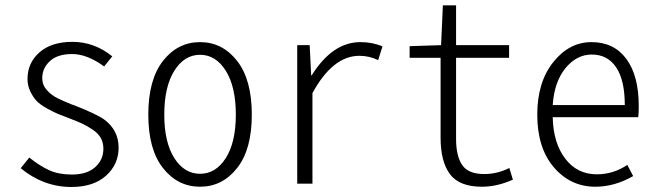

<svg xmlns="http://www.w3.org/2000/svg" viewBox="-20 -707 2530 739"><path d="M254.9 12.7Q147.5 12.7 59.6 -59.6L92.8 -100.6Q132.8 -68.4 169.4 -51.8Q206.1 -35.2 256.8 -35.2Q314.5 -35.2 346.2 -63.5Q377.9 -91.8 377.9 -134.8Q377.9 -158.2 367.7 -176.3Q357.4 -194.3 335.9 -208.5Q314.5 -222.7 297.9 -230.5Q281.2 -238.3 251 -250Q219.7 -261.7 203.1 -268.6Q186.5 -275.4 160.2 -290Q133.8 -304.7 120.6 -318.8Q107.4 -333 96.7 -355Q85.9 -377 85.9 -403.3Q85.9 -464.8 131.8 -505.4Q177.7 -545.9 258.8 -545.9Q342.8 -545.9 412.1 -490.2L380.9 -451.2Q315.4 -499 257.8 -499Q201.2 -499 171.9 -471.7Q142.6 -444.3 142.6 -406.2Q142.6 -379.9 160.2 -360.4Q177.7 -340.8 200.2 -329.6Q222.7 -318.4 256.8 -304.7Q262.7 -302.7 265.6 -301.8Q352.5 -267.6 380.9 -247.1Q436.5 -206.1 436.5 -138.7Q436.5 -74.2 388.2 -30.8Q339.8 12.7 254.9 12.7Z M550.8 -265.6Q550.8 -400.4 607.4 -472.7Q664.1 -544.9 750 -544.9Q835.9 -544.9 892.6 -472.7Q949.2 -400.4 949.2 -265.6Q949.2 -131.8 892.6 -60.1Q835.9 11.7 750 11.7Q664.1 11.7 607.4 -60.1Q550.8 -131.8 550.8 -265.6ZM887.7 -265.6Q887.7 -373 849.1 -434.6Q810.5 -496.1 750 -496.1Q689.5 -496.1 650.9 -434.6Q612.3 -373 612.3 -265.6Q612.3 -159.2 650.9 -98.6Q689.5 -38.1 750 -38.1Q810.5 -38.1 849.1 -98.6Q887.7 -159.2 887.7 -265.6Z M1124 0V-533.2H1171.9L1177.7 -417H1179.7Q1259.8 -544.9 1367.2 -544.9Q1414.1 -544.9 1452.1 -528.3L1435.5 -475.6Q1401.4 -492.2 1363.3 -492.2Q1260.7 -492.2 1182.6 -348.6V0Z M1835 11.7Q1748 11.7 1711.9 -36.6Q1675.8 -85 1675.8 -176.8V-484.4H1556.6V-529.3L1677.7 -533.2L1684.6 -686.5H1735.4V-533.2H1939.5V-484.4H1735.4V-172.9Q1735.4 -105.5 1759.3 -71.3Q1783.2 -37.1 1843.8 -37.1Q1894.5 -37.1 1940.4 -60.5L1954.1 -15.6Q1893.6 11.7 1835 11.7Z M2271.5 11.7Q2175.8 11.7 2111.8 -63Q2047.9 -137.7 2047.9 -265.6Q2047.9 -390.6 2109.4 -467.8Q2170.9 -544.9 2256.8 -544.9Q2342.8 -544.9 2390.6 -480.5Q2438.5 -416 2438.5 -298.8Q2438.5 -269.5 2436.5 -255.9H2107.4Q2109.4 -157.2 2155.3 -96.7Q2201.2 -36.1 2277.3 -36.1Q2340.8 -36.1 2394.5 -72.3L2417 -29.3Q2345.7 11.7 2271.5 11.7ZM2107.4 -302.7H2384.8Q2384.8 -398.4 2351.6 -447.8Q2318.4 -497.1 2257.8 -497.1Q2199.2 -497.1 2156.2 -444.3Q2113.3 -391.6 2107.4 -302.7Z"/></svg>

Font: Gen Shin Gothic Monospace Light
Style: Regular
Weight: 300
Designer: [Source Han Sans]
Ryoko NISHIZUKA  (kana & ideographs); Paul D. Hunt (Latin, Greek & Cyrillic); Wenlong ZHANG  (bopomofo
Version: Version 1.002.20150607